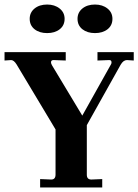

<svg xmlns="http://www.w3.org/2000/svg" viewBox="-21 -827 610 847"><path d="M156 0V-37L205 -35Q224 -35 224 -57V-256L52 -543Q40 -562 28 -562L-1 -560V-597H269V-560L216 -562H215Q204 -562 204 -552Q204 -546 209 -538L342 -317L468 -542Q471 -546 471 -552Q471 -562 461 -562L409 -560V-597H569V-560L539 -562Q523 -562 511 -541L362 -275V-56Q362 -35 382 -35L430 -37V0ZM321 -744Q321 -772 342.5 -789.5Q364 -807 398 -807Q431 -807 453 -789.5Q475 -772 475 -744Q475 -715 453.5 -698Q432 -681 398 -681Q364 -681 342.5 -698Q321 -715 321 -744ZM110 -744Q110 -772 131.5 -789.5Q153 -807 187 -807Q220 -807 242 -789.5Q264 -772 264 -744Q264 -715 242.5 -698Q221 -681 187 -681Q153 -681 131.5 -698Q110 -715 110 -744Z"/></svg>

Font: UnnaBold
Style: Bold
Weight: 700
Designer: Jorge de Buen Unna
Foundry: Omnibus-Type
Version: Version 2.008;hotconv 1.0.109;makeotfexe 2.5.65596